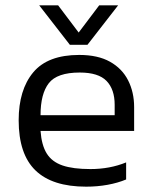

<svg xmlns="http://www.w3.org/2000/svg" viewBox="-20 -690 573 720"><path d="M242 -522 127 -670H198L275 -568L352 -670H423L308 -522ZM303 10Q176 10 113 -51Q50 -112 50 -239Q50 -353 104.5 -418.5Q159 -484 277 -484Q347 -484 392.5 -458.5Q438 -433 460.5 -388.5Q483 -344 483 -288V-199H132Q136 -145 155.5 -114Q175 -83 214.5 -69.5Q254 -56 319 -56Q392 -56 453 -81V-17Q422 -4 383.5 3Q345 10 303 10ZM132 -258H410V-297Q410 -355 379.5 -386.5Q349 -418 279 -418Q194 -418 163 -378Q132 -338 132 -258Z"/></svg>

Font: Kanit Light
Style: Regular
Weight: 300
Designer: Katatrad Team
Foundry: CadsonDemak
Version: Version 2.000; ttfautohint (v1.8.3)